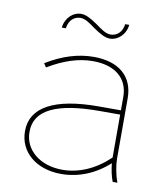

<svg xmlns="http://www.w3.org/2000/svg" viewBox="-80 -769 733 841"><g transform="rotate(10 286.5 -348.0)"><path d="M289 -667C254 -691 234 -701 213 -701C179 -701 145 -672 140 -627H158C163 -665 187 -683 214 -683C236 -683 258 -666 280 -650C315 -626 335 -616 356 -616C390 -616 424 -645 429 -690H411C406 -652 382 -634 355 -634C333 -634 311 -651 289 -667ZM248 5C325 5 399 -25 459 -80C462 -52 468 -22 477 0H498C486 -31 478 -75 478 -104V-372C478 -469 413 -525 301 -525C232 -525 163 -504 91 -460L102 -443C174 -486 238 -506 301 -506C399 -506 458 -457 458 -375V-315H358C163 -315 60 -259 60 -154V-152C60 -60 137 5 248 5ZM250 -14C151 -14 80 -72 80 -152V-154C80 -250 175 -296 367 -296H458V-105C395 -45 323 -14 250 -14Z"/></g></svg>

Font: Fixel Display Thin
Style: Regular
Weight: 100
Designer: AlfaBravo + MacPaw
Foundry: Kyrylo Tkachov, Marchela Mozhyna, Serhii Makarenko, Maria Weinstein, Zakhar Kryvoshyya
Version: Version 1.211